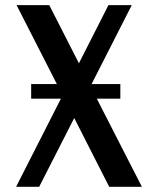

<svg xmlns="http://www.w3.org/2000/svg" viewBox="-20 -720 622 740"><path d="M214.8 -339.8H100.1V-396H199.2L43.9 -700.2H169.9L284.2 -476.1L397.9 -700.2H487.8L333 -396H443.8V-339.8H353L526.9 0H400.9L266.1 -265.1L130.9 0H42Z"/></svg>

Font: Pfennig
Style: Bold
Weight: 700
Version: Version 20120410 ; ttfautohint (v0.8)